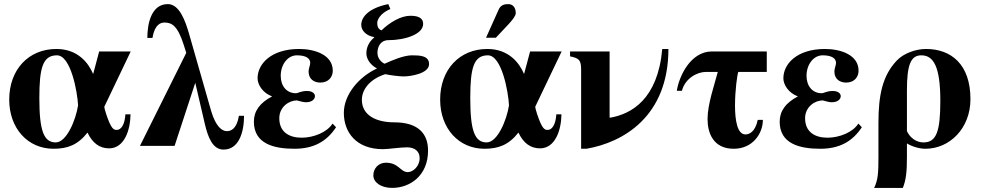

<svg xmlns="http://www.w3.org/2000/svg" viewBox="-20 -712 4788 937"><path d="M361 -198C350 -126 305 -17 252 -17C194 -17 172 -73 172 -233C172 -382 189 -442 258 -442C326 -442 358 -262 361 -198ZM592 -154C589 -104 571 -78 550 -78C536 -78 523 -80 498 -156C495 -165 489 -186 489 -191L618 -461H464L435 -352H434C411 -406 359 -473 255 -473C120 -473 25 -373 25 -226C25 -84 117 14 241 14C310 14 360 -5 407 -65C431 -14 466 12 512 12C587 12 616 -77 617 -154Z M724 -527C735 -594 765 -602 783 -602C818 -602 847 -587 877 -492L889 -454L663 0H832L933 -308L979 -110C995 -41 1018 18 1071 18C1146 18 1171 -67 1171 -147H1146C1135 -80 1105 -72 1087 -72C1064 -72 1033 -93 1010 -172L903 -546C884 -612 855 -692 799 -692C720 -692 699 -600 699 -527Z M1603 -109C1576 -66 1510 -40 1452 -40C1392 -40 1343 -67 1343 -135C1343 -190 1390 -222 1429 -222C1446 -217 1462 -213 1473 -213C1504 -213 1517 -229 1517 -243C1517 -255 1505 -268 1478 -268C1448 -268 1435 -257 1424 -257C1379 -257 1350 -292 1350 -342C1350 -396 1383 -442 1429 -442C1475 -442 1494 -426 1494 -405C1494 -394 1486 -378 1486 -363C1486 -324 1515 -309 1543 -309C1584 -309 1604 -337 1604 -367C1604 -444 1517 -473 1440 -473C1303 -473 1237 -400 1237 -330C1237 -298 1263 -258 1307 -242V-241C1248 -210 1219 -170 1219 -118C1219 -10 1317 14 1417 14C1510 14 1574 -21 1620 -91Z M1875 -692C1782 -673 1743 -631 1743 -590C1743 -563 1768 -537 1806 -531V-529C1780 -507 1768 -480 1768 -452C1768 -414 1801 -387 1820 -378C1731 -337 1658 -250 1658 -161C1658 -68 1717 16 1849 16C1873 16 1934 7 1966 7C2004 7 2028 26 2028 60C2028 99 1996 128 1970 128C1934 128 1926 82 1863 82C1828 82 1802 109 1802 144C1802 176 1836 205 1894 205C1980 205 2069 146 2069 23C2069 -59 2022 -115 1904 -115C1816 -115 1746 -149 1746 -225C1746 -273 1782 -325 1860 -350C1882 -345 1929 -339 1949 -339C1984 -339 2074 -353 2074 -399C2074 -441 2028 -442 1990 -442C1950 -442 1892 -417 1857 -401C1841 -408 1822 -427 1822 -454C1822 -485 1838 -516 1875 -516C1957 -516 2045 -545 2045 -595C2045 -629 2013 -635 1982 -635C1936 -635 1881 -602 1842 -564C1838 -566 1821 -569 1821 -600C1821 -615 1835 -647 1885 -668Z M2464 -198C2453 -126 2408 -17 2355 -17C2297 -17 2275 -73 2275 -233C2275 -382 2292 -442 2361 -442C2429 -442 2461 -262 2464 -198ZM2721 -461H2567L2538 -352H2537C2514 -406 2462 -473 2358 -473C2223 -473 2128 -373 2128 -226C2128 -84 2220 14 2344 14C2413 14 2463 -5 2510 -65C2534 -14 2569 12 2615 12C2690 12 2719 -77 2720 -154H2695C2692 -104 2674 -78 2653 -78C2639 -78 2626 -80 2601 -156C2598 -165 2592 -186 2592 -191ZM2352 -528H2400L2463 -595C2482 -616 2497 -635 2497 -648C2497 -674 2484 -692 2460 -692C2440 -692 2423 -687 2413 -664Z M3212 -473C3190 -226 3060 -156 2960 -138H2955V-461H2762V-437C2806 -428 2816 -419 2816 -372V14H2842C3022 -17 3242 -144 3242 -473Z M3483 -361C3467 -299 3433 -204 3433 -131C3433 -64 3460 14 3561 14C3653 14 3703 -60 3703 -127H3678C3665 -66 3635 -56 3618 -56C3578 -56 3567 -125 3567 -197C3567 -271 3578 -349 3583 -361H3722V-461H3455C3348 -461 3293 -336 3283 -269H3308C3323 -329 3382 -361 3425 -361Z M4169 -109C4142 -66 4076 -40 4018 -40C3958 -40 3909 -67 3909 -135C3909 -190 3956 -222 3995 -222C4012 -217 4028 -213 4039 -213C4070 -213 4083 -229 4083 -243C4083 -255 4071 -268 4044 -268C4014 -268 4001 -257 3990 -257C3945 -257 3916 -292 3916 -342C3916 -396 3949 -442 3995 -442C4041 -442 4060 -426 4060 -405C4060 -394 4052 -378 4052 -363C4052 -324 4081 -309 4109 -309C4150 -309 4170 -337 4170 -367C4170 -444 4083 -473 4006 -473C3869 -473 3803 -400 3803 -330C3803 -298 3829 -258 3873 -242V-241C3814 -210 3785 -170 3785 -118C3785 -10 3883 14 3983 14C4076 14 4140 -21 4186 -91Z M4496 14C4615 14 4716 -86 4716 -228C4716 -398 4622 -473 4499 -473C4448 -473 4389 -451 4357 -417C4287 -344 4267 -248 4267 -113V55C4267 131 4265 166 4246 205H4386C4402 166 4406 124 4406 54V-12C4434 5 4470 14 4496 14ZM4406 -271C4406 -394 4424 -442 4476 -442C4535 -442 4569 -389 4569 -220C4569 -71 4550 -17 4487 -17C4473 -17 4431 -21 4406 -72Z"/></svg>

Font: XITS
Style: Bold
Weight: 700
Designer: MicroPress Inc., with final additions and corrections provided by Coen Hoffman, Elsevier (retired)
Version: Version 1.302